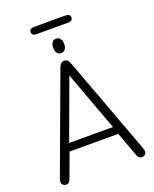

<svg xmlns="http://www.w3.org/2000/svg" viewBox="-153 -911 804 1004"><g transform="rotate(-20 249.0 -408.5)"><path d="M385 -149 434 -15Q442 8 460 8Q470 8 477.5 1.5Q485 -5 485 -15Q485 -22 482 -32L279 -579Q275 -592 267.5 -598.5Q260 -605 249 -605Q238 -605 231 -598.5Q224 -592 219 -578L17 -31Q16 -27 15 -23Q14 -19 14 -15Q14 -6 21.5 1Q29 8 39 8Q56 8 64 -14L114 -149ZM371 -192H127L249 -523ZM249 -728Q235 -728 227 -717.5Q219 -707 219 -687Q219 -669 227 -658.5Q235 -648 249 -648Q264 -648 272 -658.5Q280 -669 280 -687Q280 -707 271.5 -717.5Q263 -728 249 -728ZM161 -825Q149 -825 142.5 -820Q136 -815 136 -805Q136 -795 142.5 -790Q149 -785 161 -785H338Q349 -785 356 -790Q363 -795 363 -805Q363 -815 356 -820Q349 -825 338 -825Z"/></g></svg>

Font: Beiruti Light
Style: Regular
Weight: 300
Designer: Arlette Boutros
Foundry: Boutros
Version: Version 1.41